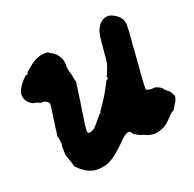

<svg xmlns="http://www.w3.org/2000/svg" viewBox="-123 -605 807 797"><g transform="rotate(-30 280.5 -206.5)"><path d="M469 -472Q486 -475 501 -465Q528 -447 534 -424Q535 -419 535.5 -411.5Q536 -404 534 -398Q529 -370 526 -361Q525 -359 524 -355Q522 -342 515 -320Q514 -317 513 -315Q512 -313 512 -309.5Q512 -306 509 -295Q506 -284 505.5 -280.5Q505 -277 501 -264Q491 -226 489 -216Q487 -209 485.5 -204Q484 -199 483 -195Q482 -191 481.5 -187.5Q481 -184 477 -170Q468 -134 470 -128Q472 -125 480 -122Q490 -118 501 -118Q503 -118 508 -117Q511 -116 511 -116L510 -115L512 -114Q514 -113 516.5 -111.5Q519 -110 519 -110Q519 -110 522.5 -107.5Q526 -105 525.5 -105Q525 -105 528 -103Q533 -98 536 -90Q539 -85 543.5 -80.5Q548 -76 549 -75Q554 -68 555 -63Q556 -58 557 -58V-57Q557 -54 558 -52Q558 -50 558.5 -50Q559 -50 560 -50H561Q560 -49 560 -45Q558 -35 551 -26Q549 -24 546 -21Q534 -5 523 5Q520 7 520 6Q520 5 520 5Q517 5 513 8L511 9Q511 8 497 19Q473 37 462 41Q458 42 454 44Q447 47 430 49Q412 52 387 42Q380 39 371 32Q367 30 362 27Q352 22 346 17Q343 15 343 15Q343 15 341 13Q337 7 336 9Q335 10 334 8Q333 6 331.5 3Q330 0 328 -3Q324 -11 320 -12Q316 -13 307 -11Q295 -7 285 0Q280 3 273.5 8Q267 13 263.5 15Q260 17 252 23Q214 47 193 54Q188 55 184 57Q167 62 145 60Q124 59 109 52Q96 46 86 38Q81 34 75 27Q61 14 52 -2Q49 -7 51 -7Q54 -7 51 -14Q50 -16 50.5 -16Q51 -16 50.5 -19.5Q50 -23 50 -24Q50 -26 46 -46Q43 -58 46 -76Q47 -84 48 -87Q49 -98 51 -102Q54 -108 54 -115Q54 -121 55 -127Q55 -129 54.5 -129.5Q54 -130 55 -132Q56 -139 54 -139Q52 -139 53 -142Q54 -145 58 -157Q64 -178 84 -238Q95 -269 95 -276Q95 -280 94 -282Q92 -287 83 -294Q79 -296 70 -298Q60 -299 59 -301Q59 -303 55 -305Q51 -307 51 -307Q51 -308 46 -310Q44 -310 39.5 -312Q35 -314 34.5 -314Q34 -314 31 -317Q16 -329 11 -347Q10 -351 10 -358.5Q10 -366 11 -370Q14 -380 21 -389Q36 -409 63 -427Q67 -430 68 -429Q69 -427 72 -428Q75 -429 77 -431Q78 -433 78.5 -435Q79 -437 83 -439Q117 -459 131 -464Q148 -470 164 -470Q176 -470 186 -468Q197 -465 197 -463Q197 -461 203 -457Q207 -454 209 -452Q211 -450 214 -446.5Q217 -443 217 -443Q217 -443 220 -440Q228 -429 232 -416Q235 -404 234 -393Q233 -382 231 -375Q230 -372 230.5 -362.5Q231 -353 232 -345.5Q233 -338 233 -322Q233 -306 234 -305.5Q235 -305 234.5 -304.5Q234 -304 234 -302Q234 -299 228 -283Q227 -279 223 -267Q219 -255 217 -249Q216 -247 213.5 -239Q211 -231 210 -227Q205 -213 202.5 -205Q200 -197 196.5 -187Q193 -177 190 -167Q176 -128 171 -107Q168 -95 173 -92Q177 -89 187 -91Q193 -92 201 -96Q214 -104 248 -134Q252 -137 252 -137Q254 -135 257 -139Q258 -140 258 -141.5Q258 -143 269 -154Q308 -192 339 -234Q346 -244 347 -245Q348 -246 349 -245Q350 -244 352 -245Q355 -246 356 -251Q356 -253 354.5 -253Q353 -253 353 -253Q353 -253 359 -262Q367 -274 374 -286Q384 -302 389 -322Q391 -327 392 -333Q396 -346 410 -399Q417 -426 427 -441Q445 -468 469 -472Z"/></g></svg>

Font: TT2020 Style B
Style: Italic
Weight: 400
Italic angle: -15°
Version: Version 0.2.000